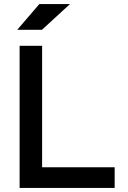

<svg xmlns="http://www.w3.org/2000/svg" viewBox="-20 -917 626 937"><path d="M75.7 0V-693.4H185.5V0ZM75.7 0V-100.6H539.6V0ZM64 -771.5 171.9 -897H321.3L184.6 -771.5Z"/></svg>

Font: Cascadia Mono Medium
Style: Regular
Weight: 500
Monospace: yes
Designer: Aaron Bell
Foundry: Saja Typeworks
Version: Version 2407.024